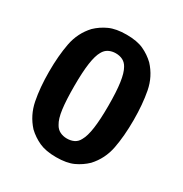

<svg xmlns="http://www.w3.org/2000/svg" viewBox="-156 -764 852 896"><g transform="rotate(30 270.0 -316.0)"><path d="M42.5 -316.5Q42.5 -402 55.5 -469.8Q68.5 -537.5 114.5 -587Q142 -613.5 178 -630Q214 -646.5 270.5 -646.5Q327 -646.5 362.5 -630Q398 -613.5 425.5 -587Q471.5 -537.5 484.5 -469.8Q497.5 -402 497.5 -316.5Q497.5 -231 484.5 -163.5Q471.5 -96 425.5 -46Q398 -19.5 362.5 -3Q327 13.5 270 13.5Q214 13.5 178.2 -3Q142.5 -19.5 114.5 -46Q69 -96 55.8 -163.5Q42.5 -231 42.5 -316.5ZM178 -316.5Q178 -241.5 184.2 -194Q190.5 -146.5 205.5 -122.5Q215.5 -104 232.5 -95.5Q249.5 -87 270 -87Q291.5 -87 308.2 -95.2Q325 -103.5 334.5 -122.5Q348.5 -146.5 355.2 -194Q362 -241.5 362 -316.5Q362 -392.5 355.2 -439.5Q348.5 -486.5 334.5 -510.5Q324.5 -529 308 -537.5Q291.5 -546 270 -546Q249.5 -546 232.5 -537.5Q215.5 -529 205.5 -510.5Q191.5 -486.5 184.8 -439.5Q178 -392.5 178 -316.5Z"/></g></svg>

Font: Signika Light SemiBold
Style: Regular
Weight: 600
Version: Version 2.003;gftools[0.9.32]